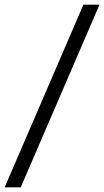

<svg xmlns="http://www.w3.org/2000/svg" viewBox="-75 -755 447 824"><path d="M-55 49 283 -735H352L14 49Z"/></svg>

Font: Archivo Condensed
Style: Italic
Weight: 400
Width: 3
Italic angle: -10°
Designer: Hector Gatti
Foundry: Omnibus-Type
Version: Version 2.001